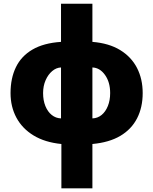

<svg xmlns="http://www.w3.org/2000/svg" viewBox="-20 -780 830 1040"><path d="M480.5 -759.8V-553.2Q570.3 -545.9 630.9 -508.8Q691.4 -471.7 722.2 -411.9Q752.9 -352.1 752.9 -275.9Q752.9 -198.2 722.4 -138.9Q691.9 -79.6 631.6 -43.9Q571.3 -8.3 480.5 0V240.2H312.5V0Q223.6 -8.8 162.1 -46.1Q100.6 -83.5 68.8 -142.8Q37.1 -202.1 37.1 -275.9Q37.1 -356 66.2 -416Q95.2 -476.1 155.8 -511.5Q216.3 -546.9 310.5 -553.2V-759.8ZM310.5 -414.6Q284.7 -413.6 262.7 -395Q240.7 -376.5 227.1 -345.5Q213.4 -314.5 213.4 -275.9Q213.4 -236.3 225.8 -205.6Q238.3 -174.8 260.3 -157.2Q282.2 -139.6 310.5 -138.7ZM480.5 -414.6V-138.7Q508.8 -139.6 530.3 -157.2Q551.8 -174.8 564.2 -205.6Q576.7 -236.3 576.7 -275.9Q576.7 -335 548.8 -374Q521 -413.1 480.5 -414.6Z"/></svg>

Font: Open Sans SemiCondensed ExtraBold
Style: Regular
Weight: 800
Width: 4
Designer: Monotype Design Team
Foundry: Monotype Imaging Inc.
Version: Version 3.000